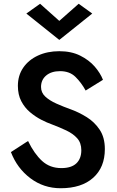

<svg xmlns="http://www.w3.org/2000/svg" viewBox="-20 -985 619 1020"><path d="M295 -874 398 -965 470 -913 295 -773 120 -913 193 -965ZM129 -236Q162 -168 203.5 -130Q245 -92 306 -92Q359 -92 385.5 -117Q412 -142 412 -187Q412 -226 390 -250.5Q368 -275 332 -292Q296 -309 256 -324Q230 -333 199 -349Q168 -365 139.5 -389Q111 -413 93 -447.5Q75 -482 75 -529Q75 -584 103.5 -625.5Q132 -667 182 -690Q232 -713 295 -713Q359 -713 406 -689.5Q453 -666 483 -631.5Q513 -597 527 -561L435 -504Q412 -546 381 -576.5Q350 -607 299 -607Q253 -607 225.5 -584Q198 -561 198 -523Q198 -493 220.5 -472Q243 -451 280 -434.5Q317 -418 359 -403Q400 -388 441 -362.5Q482 -337 509.5 -296Q537 -255 537 -193Q537 -96 475 -40.5Q413 15 302 15Q212 15 141.5 -38Q71 -91 38 -177Z"/></svg>

Font: Jost* Medium
Style: Regular
Weight: 500
Version: Version 3.7